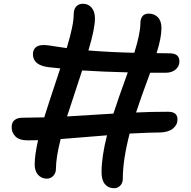

<svg xmlns="http://www.w3.org/2000/svg" viewBox="-20 -826 1014 1019"><path d="M127 -81.1Q82 -81.1 61.3 -102.5Q40.5 -124 42 -153.8Q42.5 -176.8 57.6 -189Q72.8 -201.2 99.1 -201.2Q136.7 -201.2 214.8 -203.1Q226.6 -240.7 240.7 -284.2Q254.9 -327.6 272.9 -381.6Q291 -435.5 299.8 -462.9Q290 -463.9 270.3 -466.1Q250.5 -468.3 240.2 -469.2Q154.8 -479 154.8 -538.1Q154.8 -561 168.9 -574Q183.1 -586.9 210.9 -586.9Q224.6 -586.9 240.7 -584.7Q256.8 -582.5 283.9 -578.1Q311 -573.7 334 -570.8Q371.1 -691.9 371.1 -749Q371.1 -775.9 383.5 -790.5Q396 -805.2 418.9 -806.2Q448.7 -806.2 466.3 -785.2Q483.9 -764.2 483.9 -728Q483.9 -673.3 449.2 -558.1Q573.7 -548.3 692.9 -545.9Q725.1 -649.4 725.1 -702.1Q725.1 -725.6 735.8 -739.5Q746.6 -753.4 768.1 -753.9Q798.8 -753.9 817.9 -734.4Q836.9 -714.8 836.9 -676.8Q836.9 -625.5 811 -543.9Q822.3 -543.9 845.5 -543.5Q868.7 -543 880.9 -543Q930.7 -543 932.1 -502Q933.1 -476.1 913.1 -458Q893.1 -439.9 858.9 -439.9H776.9Q723.1 -294.4 702.1 -229Q779.8 -232.9 872.1 -232.9Q921.9 -232.9 921.9 -192.9Q922.9 -165 899.2 -144.8Q875.5 -124.5 831.1 -123Q782.2 -123 668 -117.2Q631.8 22.5 631.8 122.1Q631.8 145.5 617.7 159.7Q603.5 173.8 583 172.9Q553.2 171.9 535.9 150.1Q518.6 128.4 519 85.9Q519 6.3 547.9 -107.9Q331.5 -90.3 301.8 -87.9Q276.9 10.7 276.9 69.8Q276.9 92.3 262.7 107.4Q248.5 122.6 226.1 122.1Q199.2 121.1 181.6 101.3Q164.1 81.5 164.1 46.9Q164.1 -3.4 182.1 -82Q172.4 -82 154.1 -81.5Q135.7 -81.1 127 -81.1ZM416 -452.1Q346.2 -241.2 335.9 -208Q377 -210.4 459 -215.6Q541 -220.7 582 -223.1Q603.5 -291 658.2 -441.9Q532.7 -444.8 416 -452.1Z"/></svg>

Font: Shantell Sans Irregular Bouncy
Style: Regular
Weight: 500
Designer: Stephen Nixon, Anya Danilova, Shantell Martin
Foundry: Arrow Type
Version: Version 1.006;[9816181b4]